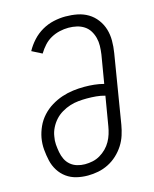

<svg xmlns="http://www.w3.org/2000/svg" viewBox="-113 -819 726 904"><g transform="rotate(-15 250.0 -367.5)"><path d="M203 8Q174 8 147.5 1.5Q121 -5 99.5 -20.5Q78 -36 63.5 -59Q49 -82 43 -108.5Q37 -135 34.5 -163Q32 -191 37 -220Q42 -247 54 -273.5Q66 -300 86 -322Q106 -344 131.5 -359.5Q157 -375 184 -384Q211 -393 238.5 -396.5Q266 -400 293 -400Q318 -400 341.5 -397.5Q365 -395 388 -389L411 -526Q414 -547 414.5 -567.5Q415 -588 410 -607Q405 -626 395 -642Q385 -658 369 -668.5Q353 -679 333.5 -683.5Q314 -688 293 -688Q272 -688 250 -683Q228 -678 208 -667Q188 -656 172.5 -639Q157 -622 145 -602L96 -627Q110 -653 131 -676Q152 -699 179 -714.5Q206 -730 235.5 -736.5Q265 -743 293 -743Q323 -743 351 -737.5Q379 -732 402.5 -718Q426 -704 443 -681.5Q460 -659 468 -632.5Q476 -606 476 -576.5Q476 -547 471 -517L416 -182Q412 -158 404 -133Q396 -108 381.5 -85.5Q367 -63 347 -44.5Q327 -26 303 -14Q279 -2 253.5 3Q228 8 203 8ZM203 -47Q222 -47 241 -51Q260 -55 277 -65Q294 -75 308 -89Q322 -103 331.5 -120Q341 -137 346.5 -155Q352 -173 355 -191L379 -334Q358 -340 336 -342Q314 -344 291 -344Q271 -344 250 -342Q229 -340 208.5 -333.5Q188 -327 168.5 -315.5Q149 -304 134.5 -288Q120 -272 110 -252Q100 -232 97 -211Q93 -191 94.5 -172Q96 -153 99.5 -134Q103 -115 111 -98.5Q119 -82 133 -70Q147 -58 165.5 -52.5Q184 -47 203 -47Z"/></g></svg>

Font: Iosevka Curly Light
Style: Italic
Weight: 300
Italic angle: -9°
Monospace: yes
Designer: Belleve Invis
Foundry: Belleve Invis
Version: Version 22.1.2; ttfautohint (v1.8.4)